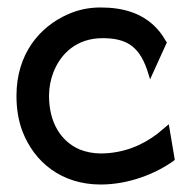

<svg xmlns="http://www.w3.org/2000/svg" viewBox="-20 -482 512 513"><path d="M24 -226C24 -192 29 -160 40 -131C72 -48 145 11 249 11C323 11 395 -17 445 -53L447 -55L431 -150L401 -125C361 -94 309 -72 249 -72C229 -72 209 -76 192 -83C144 -104 111 -153 111 -226C111 -248 115 -268 122 -287C142 -340 186 -380 254 -380C319 -380 355 -358 377 -283L381 -270L426 -369L424 -371C381 -449 306 -462 249 -462C217 -462 189 -456 162 -444C86 -411 24 -338 24 -226Z"/></svg>

Font: Charger Pro
Style: BdNar
Weight: 700
Designer: Jasper
Foundry: Cannot Into Space Fonts
Version: Version 1.09